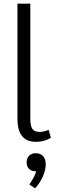

<svg xmlns="http://www.w3.org/2000/svg" viewBox="-20 -762 329 1045"><path d="M75 -115V-742H145V-116Q145 -76 156.5 -60Q168 -44 197 -44Q217 -44 245 -55L257 -12Q221 10 176 10Q75 10 75 -115ZM229 133Q229 163 213 199Q197 235 171 263L140 242Q143 238 152 223.5Q161 209 167.5 195.5Q174 182 177 170H171Q151 170 138 157Q125 144 125 122Q125 100 138 86Q151 72 174 72Q201 72 215 88.5Q229 105 229 133Z"/></svg>

Font: Sarabun Light
Style: Regular
Weight: 300
Designer: Suppakit Chalermlarp | Katatrad Co.,Ltd.
Foundry: Cadson Demak Co.,Ltd.
Version: Version 1.000; ttfautohint (v1.6)